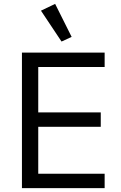

<svg xmlns="http://www.w3.org/2000/svg" viewBox="-20 -969 623 989"><path d="M93 0V-698H519V-624H177V-390H499V-316H177V-74H519V0ZM191 -914 264 -949 349 -779 297 -755Z"/></svg>

Font: IBM Plex Sans Thai
Style: Regular
Weight: 400
Designer: Mike Abbink, Paul van der Laan, Pieter van Rosmalen, Ben Mitchell, Mark Frömberg
Foundry: Bold Monday
Version: Version 1.1